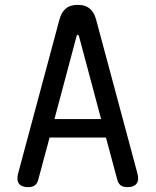

<svg xmlns="http://www.w3.org/2000/svg" viewBox="-20 -760 640 790"><path d="M204 -270H396L305 -611Q303 -617 300 -617Q297 -617 295 -611ZM463 -19 416 -194H184L137 -19Q133 -5 123.5 2.5Q114 10 95 10Q69 10 58 -4.5Q47 -19 55 -48L225 -681Q233 -710 251 -725Q269 -740 300 -740Q331 -740 349 -725Q367 -710 375 -681L545 -48Q553 -19 542 -4.5Q531 10 505 10Q486 10 476.5 2.5Q467 -5 463 -19Z"/></svg>

Font: Maple Mono Normal
Style: Regular
Weight: 400
Monospace: yes
Designer: subframe7536
Version: Version 7.000